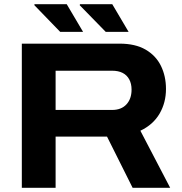

<svg xmlns="http://www.w3.org/2000/svg" viewBox="-20 -895 868 915"><path d="M84 0V-687H550Q625 -687 674 -658.5Q723 -630 747 -581Q771 -532 771 -471Q771 -406 740.5 -353.5Q710 -301 649 -272L791 0H612L490 -244H245V0ZM245 -371H514Q558 -371 582.5 -397.5Q607 -424 607 -468Q607 -496 596 -516.5Q585 -537 564.5 -547.5Q544 -558 514 -558H245ZM484 -743 360 -870 361 -875H515L593 -743ZM267 -743 144 -870V-875H298L376 -743Z"/></svg>

Font: Archivo SemiExpanded
Style: Bold
Weight: 700
Width: 6
Designer: Hector Gatti
Foundry: Omnibus-Type
Version: Version 2.001